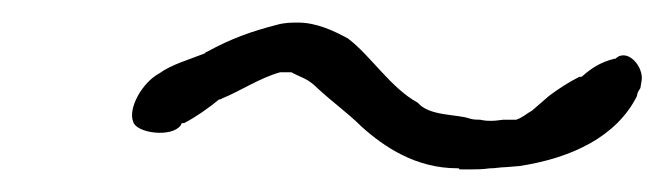

<svg xmlns="http://www.w3.org/2000/svg" viewBox="-20 -363 588 170"><path d="M98 -255C101 -245 132 -241 140 -252L141 -254H143C153 -259 167 -269 174 -275H175L177 -276C192 -282 210 -294 228 -299H238C247 -294 252 -294 261 -285C275 -272 288 -263 300 -251C320 -233 348 -214 385 -214H386L387 -213H396C401 -213 407 -213 414 -214H415C419 -214 423 -215 428 -215L440 -216C486 -223 526 -242 544 -278C544 -280 545 -282 547 -285L548 -291C550 -301 541 -314 532 -314C529 -314 527 -313 525 -311H524C512 -308 504 -303 495 -295H493C483 -290 474 -284 466 -278L451 -265C447 -263 443 -259 437 -257H426C424 -257 420 -256 415 -256C412 -256 410 -256 405 -257C403 -257 399 -257 396 -258C385 -262 360 -260 350 -272C326 -285 308 -314 288 -329C275 -336 260 -343 244 -343C238 -343 232 -343 225 -341C202 -335 185 -329 163 -317H162V-316C147 -310 132 -306 121 -298C106 -290 93 -267 98 -255ZM440 -216H441ZM466 -278H467Z"/></svg>

Font: Scribbler
Style: LtIta
Weight: 300
Designer: Mew Too
Foundry: Cannot Into Space Fonts
Version: Version 1.001